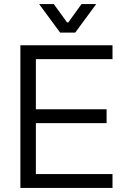

<svg xmlns="http://www.w3.org/2000/svg" viewBox="-20 -922 622 942"><path d="M80 -700H532V-632H156V-386H503V-318H156V-68H532V0H80ZM172 -902H244L309 -812H315L380 -902H452L349 -762H275Z"/></svg>

Font: Chakra Petch
Style: Regular
Weight: 400
Designer: Katatrad Aksorn Co.,Ltd.
Foundry: Cadson Demak Co.,Ltd.
Version: Version 1.000; ttfautohint (v1.6)